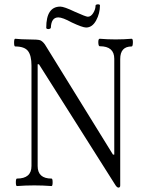

<svg xmlns="http://www.w3.org/2000/svg" viewBox="-20 -842 645 872"><path d="M371 -717Q355 -717 306 -740Q264 -763 245 -763Q213 -763 211 -717Q211 -713 205.5 -711Q200 -709 195 -710.5Q190 -712 190 -716Q190 -812 254 -812Q271 -812 319 -789Q370 -766 379 -766Q393 -766 403.5 -783Q414 -800 414 -817Q414 -820 419 -821.5Q424 -823 429 -822Q434 -821 434 -818Q434 -781 416.5 -749Q399 -717 371 -717ZM518 10Q512 10 505 0L157 -550H151V-88Q151 -31 214 -31Q219 -31 219 -14Q219 3 214 3Q175 0 136 0Q96 0 57 3Q52 3 52 -14Q52 -31 57 -31Q123 -31 123 -88V-544Q123 -590 107 -610.5Q91 -631 49 -631Q44 -631 44 -648.5Q44 -666 49 -666Q79 -663 107 -663Q153 -663 163 -659Q174 -654 184 -640L493 -140H499V-575Q499 -632 433 -632Q427 -632 426.5 -649Q426 -666 433 -666Q468 -663 505 -663Q542 -663 578 -666Q584 -666 583.5 -648.5Q583 -631 578 -631Q526 -631 526 -574V0Q526 10 518 10Z"/></svg>

Font: Junicode Cond Light
Style: Regular
Weight: 300
Width: 3
Designer: Peter S. Baker
Version: Version 2.201